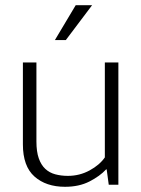

<svg xmlns="http://www.w3.org/2000/svg" viewBox="-20 -710 543 738"><path d="M383 -470H435V0H398L390 -59H388Q364 -33 324 -12.5Q284 8 230 8Q157 8 112.5 -31.5Q68 -71 68 -155V-470H120V-166Q120 -127 129 -101.5Q138 -76 154 -61Q170 -46 192.5 -40Q215 -34 241 -34Q286 -34 324.5 -55Q363 -76 383 -105ZM233 -556H191L271 -690H334Z"/></svg>

Font: Mukta Malar ExtraLight
Style: Regular
Weight: 275
Designer: Aadarsh Rajan, Girish Dalvi, Yashodeep Gholap
Foundry: Ek Type
Version: Version 2.538;PS 1.000;hotconv 16.6.51;makeotf.lib2.5.65220;